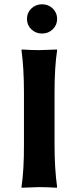

<svg xmlns="http://www.w3.org/2000/svg" viewBox="-20 -881 370 904"><path d="M127.4 -743.2Q106.9 -763.2 106.9 -792Q106.9 -820.8 127.4 -840.8Q147.9 -860.8 178 -860.8Q208 -860.8 228.5 -840.8Q249 -820.8 249 -792Q249 -763.2 228.5 -743.2Q208 -723.1 178 -723.1Q147.9 -723.1 127.4 -743.2ZM92.8 -444.8Q92.8 -560.1 81.1 -645L83 -647.9Q130.9 -645 165 -645Q165 -645 248 -647.9L249 -645Q236.8 -565.9 236.8 -444.8V-200.2Q236.8 -86.4 249 0L247.1 2.9Q199.2 0 165 0Q165 0 82 2.9L81.1 0Q93.3 -81.1 92.8 -200.2Z"/></svg>

Font: Linux Biolinum O
Style: Bold
Weight: 700
Designer: Philipp H. Poll
Foundry: Philipp H. Poll
Version: Version 1.3.2